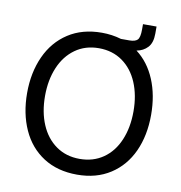

<svg xmlns="http://www.w3.org/2000/svg" viewBox="-87 -874 909 962"><g transform="rotate(10 367.5 -393.0)"><path d="M682 -352Q682 -247 645 -166Q608 -85 537 -39Q466 7 368 7Q268 7 196.5 -39Q125 -85 88 -167Q51 -249 51 -353Q51 -457 88.5 -539.5Q126 -622 197.5 -668.5Q269 -715 368 -715Q420 -715 467 -701H510Q539 -701 551 -713Q563 -725 563 -766V-793H632V-757Q632 -710 610 -686.5Q588 -663 554 -657Q616 -610 649 -531Q682 -452 682 -352ZM592 -354Q592 -436 565 -500Q538 -564 487 -600Q436 -636 367 -636Q298 -636 247 -599.5Q196 -563 169 -499Q142 -435 142 -354Q142 -272 169 -208.5Q196 -145 247 -109Q298 -73 367 -73Q436 -73 487 -108.5Q538 -144 565 -208Q592 -272 592 -354Z"/></g></svg>

Font: Be Vietnam
Style: Regular
Weight: 400
Designer: Gabriel Lam
Foundry: TypeRant
Version: Version 4.000